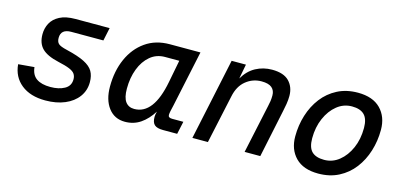

<svg xmlns="http://www.w3.org/2000/svg" viewBox="-56 -870 2511 1207"><g transform="rotate(15 1200.0 -266.0)"><path d="M268 12Q170 12 111 -35.5Q52 -83 45 -164L149 -173Q154 -123 186.5 -100.5Q219 -78 277 -78Q332 -78 369 -98.5Q406 -119 406 -162Q406 -182 396.5 -196.5Q387 -211 361 -222Q335 -233 285 -244Q210 -261 177 -294Q144 -327 144 -386Q144 -425 161.5 -458Q179 -491 218 -511.5Q257 -532 321 -532H542L524 -447H315Q248 -447 248 -390Q248 -365 261 -352.5Q274 -340 318 -330Q394 -312 435.5 -291Q477 -270 493.5 -241.5Q510 -213 510 -171Q510 -117 479.5 -75.5Q449 -34 394.5 -11Q340 12 268 12Z M786 12Q718 12 678.5 -40Q639 -92 639 -178Q639 -279 674.5 -359Q710 -439 776 -485.5Q842 -532 934 -532H1133L1055 -165Q1050 -145 1046.5 -128Q1043 -111 1043 -101Q1043 -83 1069 -83H1142L1124 0H1032Q993 0 976 -15Q959 -30 959 -66Q959 -80 965 -102Q931 -48 887 -18Q843 12 786 12ZM822 -81Q948 -81 990 -302L1018 -447H926Q870 -447 829.5 -413Q789 -379 767 -321.5Q745 -264 745 -193Q745 -135 765 -108Q785 -81 822 -81Z M1223 0 1336 -532H1429L1411 -437Q1443 -492 1491.5 -518Q1540 -544 1597 -544Q1673 -544 1708.5 -507Q1744 -470 1744 -412Q1744 -387 1739.5 -359Q1735 -331 1730 -310L1665 0H1563L1631 -317Q1635 -333 1637.5 -350.5Q1640 -368 1640 -388Q1640 -420 1619 -438Q1598 -456 1552 -456Q1495 -456 1450.5 -420Q1406 -384 1392 -315L1324 0Z M2044 12Q1947 12 1896 -40Q1845 -92 1845 -177Q1845 -249 1865.5 -315Q1886 -381 1925.5 -432.5Q1965 -484 2023 -514Q2081 -544 2156 -544Q2253 -544 2304 -492Q2355 -440 2355 -355Q2355 -283 2334.5 -217Q2314 -151 2274.5 -99.5Q2235 -48 2177 -18Q2119 12 2044 12ZM2058 -81Q2112 -81 2155 -115.5Q2198 -150 2223.5 -208Q2249 -266 2249 -339Q2249 -398 2222.5 -424.5Q2196 -451 2142 -451Q2088 -451 2045 -416.5Q2002 -382 1976.5 -323.5Q1951 -265 1951 -193Q1951 -133 1977.5 -107Q2004 -81 2058 -81Z"/></g></svg>

Font: Geist Mono Medium
Style: Italic
Weight: 500
Italic angle: -12°
Monospace: yes
Designer: Basement.studio, Andrés Briganti, Mateo Zaragoza
Foundry: Basement.studio, Vercel, Andrés Briganti, Guido Ferreyra, Mateo Zaragoza
Version: Version 1.500; ttfautohint (v1.8.4.7-5d5b)